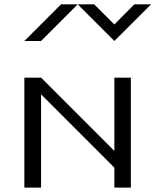

<svg xmlns="http://www.w3.org/2000/svg" viewBox="-20 -853 707 873"><path d="M500 -90.8 166.7 -424.2V0H90.8V-500H166.7L500 -166.7V-500H575V0H500ZM500 -741.7 590.8 -833.3H666.7L500 -666.7L333.3 -833.3H408.3ZM333.3 -833.3 166.7 -666.7H90.8Q159.2 -734.2 257.5 -833.3Z"/></svg>

Font: 0xA000-Squareish-Mono
Style: Squareish-Mono
Weight: 400
Version: Version 0.1